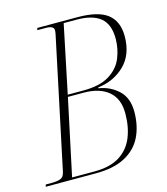

<svg xmlns="http://www.w3.org/2000/svg" viewBox="-125 -798 765 881"><g transform="rotate(-15 258.0 -357.0)"><path d="M-17 0 -14 -10H13Q41 -10 56.5 -16Q72 -22 77 -46L208 -665Q209 -670 209.5 -674.5Q210 -679 210 -683Q210 -704 172 -704H132L134 -714H324Q424 -714 468 -679Q512 -644 512 -574Q512 -487 461 -437Q410 -387 334 -378L333 -374Q387 -366 426 -330Q465 -294 465 -228Q465 -161 440 -109.5Q415 -58 361 -29Q307 0 222 0ZM264 -382Q343 -382 388 -410Q433 -438 451 -482Q469 -526 469 -574Q469 -642 431.5 -673Q394 -704 318 -704H257L190 -382ZM217 -10Q292 -10 337 -38.5Q382 -67 402.5 -117Q423 -167 423 -231Q423 -301 380.5 -336.5Q338 -372 262 -372H188L111 -10Z"/></g></svg>

Font: Noto Serif Display Condensed ExtraLight
Style: Italic
Weight: 200
Width: 3
Italic angle: -12°
Designer: Monotype Design Team
Foundry: Monotype Imaging Inc.
Version: Version 2.009